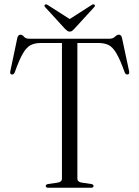

<svg xmlns="http://www.w3.org/2000/svg" viewBox="-20 -882 655 902"><path d="M117.5 -700H493.5Q511 -700 520.2 -709.5Q529.5 -719 538.5 -719Q549.5 -719 553 -704.5L586.5 -547.5Q589.5 -534 580 -532Q570.5 -530.5 566 -541.5Q544.5 -601.5 527 -631.2Q509.5 -661 490 -670.5Q470.5 -680 442.5 -680H343.5V-43Q343.5 -27 364.5 -24L409 -17.5Q419.5 -15.5 419.5 -8Q419.5 0 408 0H206.5Q195 0 195 -8Q195 -15.5 206 -17.5L250.5 -24Q271 -27 271 -43V-680H172Q143.5 -680 124 -670Q104.5 -660 87.2 -630.2Q70 -600.5 49 -541.5Q44 -530.5 35 -532Q25.5 -534 28.5 -547.5L61.5 -704.5Q65.5 -719 76 -719Q85 -719 92.8 -709.5Q100.5 -700 117.5 -700ZM330 -747.5Q324 -741 319.2 -737.2Q314.5 -733.5 307.5 -733.5Q301 -733.5 296 -737.2Q291 -741 284.5 -747.5L192.5 -848Q185.5 -856 191.5 -860Q196.5 -864 205 -858L307.5 -792.5L409.5 -858Q418.5 -864 423.5 -860Q429 -855.5 422 -848Z"/></svg>

Font: Fraunces 72pt S000 Light
Style: Regular
Weight: 300
Version: Version 1.000; ttfautohint (v1.8.3)